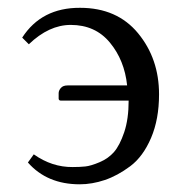

<svg xmlns="http://www.w3.org/2000/svg" viewBox="-20 -462 461 494"><path d="M307.1 -242.2Q300.3 -307.1 262.7 -352.5Q225.1 -397.9 162.1 -397.9Q106 -397.9 54.2 -348.1L37.1 -365.2Q86.9 -442.4 186 -441.9Q281.2 -441.9 335.2 -376.5Q389.2 -311 389.2 -219.2Q389.2 -155.3 368.7 -107.2Q348.1 -59.1 315.2 -34.4Q282.2 -9.8 249.5 1.2Q216.8 12.2 185.1 12.2Q101.1 12.2 51.8 -43.9L66.9 -64.9Q113.8 -31.7 167 -32.2Q185.1 -32.2 199.5 -33.7Q213.9 -35.2 236.3 -44.7Q258.8 -54.2 273.4 -71Q288.1 -87.9 299.6 -121.8Q311 -155.8 311 -203.1H137.2Q131.3 -203.1 130.9 -208V-222.2Q130.9 -229 136.5 -235.6Q142.1 -242.2 153.8 -242.2Z"/></svg>

Font: Linux Libertine Display
Style: Regular
Weight: 400
Designer: Philipp H. Poll
Foundry: Philipp H. Poll
Version: Version 5.0.9